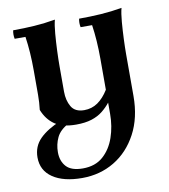

<svg xmlns="http://www.w3.org/2000/svg" viewBox="-79 -531 724 823"><g transform="rotate(-10 283.5 -119.5)"><path d="M227 -5Q168 -5 134.5 -28Q101 -51 84 -94Q86 -109 87 -126.5Q88 -144 88 -159V-265Q88 -346 78 -413H31Q27 -432 31 -450Q79 -450 124 -453Q169 -456 215 -464Q209 -441 206 -404.5Q203 -368 201.5 -330.5Q200 -293 200 -265V-153Q200 -115 216 -87.5Q232 -60 272 -60Q305 -60 331 -78Q357 -96 378 -130V-74Q363 -55 343 -39Q323 -23 295 -14Q267 -5 227 -5ZM318 -450Q367 -450 413 -453Q459 -456 505 -464Q499 -441 496 -404.5Q493 -368 491.5 -330.5Q490 -293 490 -265V-83Q490 11 453 80.5Q416 150 353.5 187.5Q291 225 213 225Q132 225 85.5 193.5Q39 162 39 105Q39 57 71.5 24.5Q104 -8 163 -32L195 -15Q157 5 143 34.5Q129 64 129 98Q129 137 151 161Q173 185 223 185Q277 185 311 155Q345 125 361.5 77Q378 29 378 -25V-265Q378 -346 368 -413H318Q314 -432 318 -450Z"/></g></svg>

Font: Poltawski Nowy SemiBold
Style: Regular
Weight: 600
Version: Version 1.001;gftools[0.9.25]